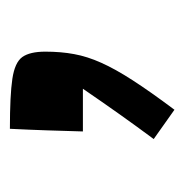

<svg xmlns="http://www.w3.org/2000/svg" viewBox="-12 -208 369 384"><g transform="rotate(-90 172.0 -15.5)"><path d="M106.9 -179.7Q173.8 -179.7 206.8 -174.8Q239.7 -169.9 250.5 -154.8Q261.2 -139.6 261.2 -108.9Q261.2 -77.6 256.3 -51.3Q251.5 -24.9 239 2.9Q226.6 30.8 203.9 65.9Q181.2 101.1 145 149.4L86.4 107.9Q111.8 73.7 136.2 39.3Q160.6 4.9 187 -33.7H101.6Q102.5 -69.8 103.8 -105.7Q105 -141.6 106.9 -179.7Z"/></g></svg>

Font: Pinar-DS3-FD Bold
Style: Regular
Weight: 700
Designer: Amin Abedi
Version: Version 3.000